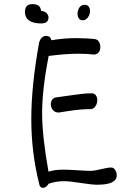

<svg xmlns="http://www.w3.org/2000/svg" viewBox="-20 -887 643 926"><path d="M543 -41Q543 3.9 449.2 3.9Q422.9 3.9 369.4 -4.6Q315.9 -13.2 288.1 -13.2Q251 -13.2 214.8 -1Q202.6 19 187 19Q171.9 19 168.9 -1Q130.9 -151.4 130.9 -313Q130.9 -474.1 168.9 -683.1Q179.2 -713.9 203.1 -713.9Q223.1 -713.9 228 -692.9Q286.6 -703.1 347.2 -703.1Q400.4 -703.1 439 -698.2Q450.7 -696.3 457.3 -685.3Q463.9 -674.3 463.9 -660.2Q463.9 -644.5 455.8 -634.3Q447.8 -624 432.1 -624Q400.4 -627.9 358.9 -627.9Q296.4 -627.9 214.8 -617.2Q183.1 -456.1 183.1 -340.8Q183.1 -232.4 213.9 -59.1Q242.7 -68.8 288.1 -68.8Q309.1 -68.8 352.3 -65.9Q395.5 -63 417 -63Q434.6 -63 467.3 -71Q500 -79.1 516.1 -79.1Q527.8 -79.1 535.4 -67.4Q543 -55.7 543 -41ZM263.2 -344.2Q245.6 -344.2 235.4 -356Q225.1 -367.7 225.1 -383.8Q225.1 -396 231.2 -405.5Q237.3 -415 249 -417Q272 -419.9 307.6 -425.3Q343.3 -430.7 370.1 -433.8Q397 -437 422.9 -437Q435.5 -437 442.4 -427.2Q449.2 -417.5 449.2 -403.8Q449.2 -387.2 439.9 -374Q430.7 -360.8 417 -360.8Q395.5 -360.8 374.3 -359.1Q353 -357.4 341.3 -356Q329.6 -354.5 302.2 -350.3Q274.9 -346.2 263.2 -344.2ZM100.1 -828.1Q100.1 -867.2 136.2 -867.2Q175.8 -867.2 178.2 -834Q193.4 -834 203.6 -824.5Q213.9 -814.9 213.9 -803.2Q213.9 -773.9 179.2 -773.9Q102.5 -773.9 100.1 -828.1ZM378.9 -789.1Q366.7 -789.1 360.4 -798.1Q354 -807.1 354 -820.8Q354 -837.9 363 -850.8Q372.1 -863.8 387.2 -863.8Q401.4 -863.8 407.7 -855.2Q414.1 -846.7 414.1 -834Q414.1 -817.4 404.1 -803.2Q394 -789.1 378.9 -789.1Z"/></svg>

Font: Zhizn
Style: Regular
Weight: 400
Designer: Peter Zharnov
Foundry: Peter Zharnov
Version: Version 1.000